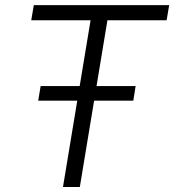

<svg xmlns="http://www.w3.org/2000/svg" viewBox="-20 -748 697 768"><path d="M105 -667 115.2 -727.5H656.7L646.5 -667H409.7L299.3 0H231.9L342.3 -667ZM132.8 -345.2 142.6 -403.8H522.5L513.2 -345.2Z"/></svg>

Font: Inter 24pt Light
Style: Italic
Weight: 300
Italic angle: -9.3988°
Designer: Rasmus Andersson
Foundry: rsms
Version: Version 4.001;git-66647c0bb